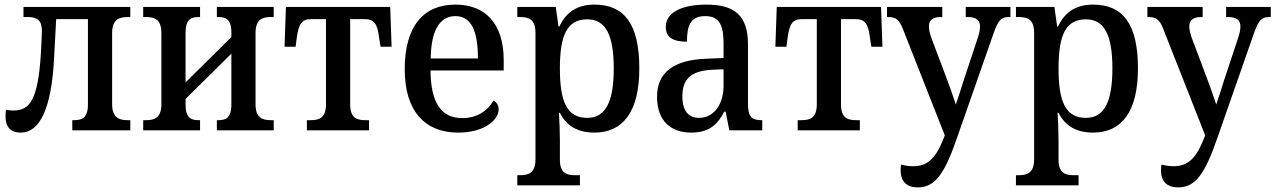

<svg xmlns="http://www.w3.org/2000/svg" viewBox="-20 -566 5540 834"><path d="M70 10C154 10 204 -97 215 -315L224 -483H362V-113C362 -53 336 -44 301 -44H294V0H546V-44H535C498 -44 467 -54 467 -114V-422C467 -482 498 -492 535 -492H546V-536H82V-492H102C144 -492 162 -475 162 -431C162 -409 159 -364 157 -324C144 -132 109 -86 39 -86C29 -86 18 -87 6 -89C5 -79 4 -69 4 -60C4 -18 23 10 70 10Z M602 0H849V-44H844C811 -44 786 -52 786 -112V-136L985 -333V-112C985 -52 960 -44 927 -44H922V0H1169V-44H1157C1121 -44 1090 -53 1090 -113V-423C1090 -483 1121 -492 1157 -492H1169V-536H922V-492H927C960 -492 985 -484 985 -424V-405L786 -208V-424C786 -484 811 -492 844 -492H849V-536H602V-492H614C650 -492 681 -483 681 -423V-113C681 -53 650 -44 614 -44H602Z M1313 0H1583V-44H1568C1531 -44 1501 -52 1501 -113V-483H1562C1605 -483 1619 -465 1627 -401L1633 -363H1681L1675 -536H1222L1216 -363H1264L1269 -401C1278 -465 1291 -483 1334 -483H1396V-113C1396 -52 1365 -44 1329 -44H1313Z M1970 10C2090 10 2146 -49 2146 -91C2146 -110 2136 -123 2123 -129C2100 -86 2053 -53 1988 -53C1897 -53 1851 -119 1850 -260H2168V-304C2168 -463 2089 -546 1958 -546C1821 -546 1738 -454 1738 -265C1738 -83 1826 10 1970 10ZM2056 -312H1851C1852 -431 1889 -496 1958 -496C2028 -496 2056 -430 2056 -312Z M2227 239H2499V195H2478C2443 195 2412 187 2412 128V42C2412 8 2410 -42 2408 -76H2412C2439 -22 2486 10 2562 10C2685 10 2757 -79 2757 -269C2757 -464 2690 -546 2562 -546C2483 -546 2437 -509 2410 -451H2406L2394 -536H2227V-492H2239C2276 -492 2306 -483 2306 -423V126C2306 186 2275 195 2239 195H2227ZM2531 -54C2442 -54 2412 -125 2412 -269C2412 -413 2443 -482 2531 -482C2612 -482 2646 -412 2646 -269C2646 -126 2612 -54 2531 -54Z M2982 10C3057 10 3095 -21 3126 -81H3132L3148 0H3291V-44H3287C3245 -44 3229 -60 3229 -115V-374C3229 -500 3169 -546 3049 -546C2949 -546 2872 -516 2872 -449C2872 -404 2903 -385 2964 -385C2964 -453 2978 -496 3043 -496C3111 -496 3123 -448 3123 -373V-314L3049 -311C2910 -306 2834 -254 2834 -146C2834 -38 2897 10 2982 10ZM3017 -54C2972 -54 2944 -83 2944 -147C2944 -219 2977 -258 3073 -263L3123 -265V-194C3123 -113 3081 -54 3017 -54Z M3445 0H3715V-44H3700C3663 -44 3633 -52 3633 -113V-483H3694C3737 -483 3751 -465 3759 -401L3765 -363H3813L3807 -536H3354L3348 -363H3396L3401 -401C3410 -465 3423 -483 3466 -483H3528V-113C3528 -52 3497 -44 3461 -44H3445Z M3966 248C4042 248 4083 190 4138 30L4294 -416C4316 -480 4329 -492 4363 -492H4369V-536H4175V-492H4182C4219 -492 4237 -480 4237 -451C4237 -436 4233 -418 4227 -401L4164 -211C4155 -180 4146 -154 4132 -112C4117 -157 4105 -191 4091 -228L4025 -403C4019 -422 4015 -437 4015 -451C4015 -477 4030 -492 4067 -492H4073V-536H3833V-492H3837C3872 -492 3886 -481 3902 -440L4084 22L4074 47C4041 127 4004 156 3947 156C3931 156 3914 154 3894 149C3893 158 3892 165 3892 173C3892 222 3918 248 3966 248Z M4393 239H4665V195H4644C4609 195 4578 187 4578 128V42C4578 8 4576 -42 4574 -76H4578C4605 -22 4652 10 4728 10C4851 10 4923 -79 4923 -269C4923 -464 4856 -546 4728 -546C4649 -546 4603 -509 4576 -451H4572L4560 -536H4393V-492H4405C4442 -492 4472 -483 4472 -423V126C4472 186 4441 195 4405 195H4393ZM4697 -54C4608 -54 4578 -125 4578 -269C4578 -413 4609 -482 4697 -482C4778 -482 4812 -412 4812 -269C4812 -126 4778 -54 4697 -54Z M5097 248C5173 248 5214 190 5269 30L5425 -416C5447 -480 5460 -492 5494 -492H5500V-536H5306V-492H5313C5350 -492 5368 -480 5368 -451C5368 -436 5364 -418 5358 -401L5295 -211C5286 -180 5277 -154 5263 -112C5248 -157 5236 -191 5222 -228L5156 -403C5150 -422 5146 -437 5146 -451C5146 -477 5161 -492 5198 -492H5204V-536H4964V-492H4968C5003 -492 5017 -481 5033 -440L5215 22L5205 47C5172 127 5135 156 5078 156C5062 156 5045 154 5025 149C5024 158 5023 165 5023 173C5023 222 5049 248 5097 248Z"/></svg>

Font: Noto Serif SemiCondensed Medium
Style: Regular
Weight: 500
Width: 4
Designer: Monotype Design Team
Foundry: Monotype Imaging Inc.
Version: Version 2.014